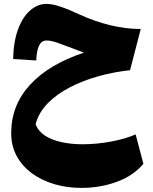

<svg xmlns="http://www.w3.org/2000/svg" viewBox="-20 -589 772 971"><path d="M46.4 -290.5Q48.3 -378.9 71.5 -441.2Q94.7 -503.4 132.6 -536.4Q170.4 -569.3 215.8 -569.3Q244.6 -569.3 287.1 -554.9Q329.6 -540.5 383.8 -515.1Q458 -481 536.6 -461.7Q615.2 -442.4 691.9 -442.4L637.7 -233.9Q557.6 -225.6 479.2 -203.9Q400.9 -182.1 334 -147.7Q267.1 -113.3 221.2 -66.4Q175.3 -19.5 160.2 39.1Q172.9 74.2 207.3 96.7Q241.7 119.1 291.3 129.9Q340.8 140.6 397 140.6Q467.8 140.6 540.3 127.2Q612.8 113.8 666 90.8L705.1 239.3Q654.8 299.8 570.6 330.6Q486.3 361.3 391.6 361.3Q318.8 361.3 254.6 342.3Q190.4 323.2 141.4 287.4Q92.3 251.5 64.5 200.2Q36.6 148.9 36.6 84Q36.6 -56.2 131.6 -159.9Q226.6 -263.7 404.3 -322.8Q377.4 -333 349.6 -343.5Q321.8 -354 296.4 -363.3Q243.7 -384.3 216.8 -384.3Q190.9 -384.3 178.2 -359.9Q165.5 -335.4 163.1 -283.2Z"/></svg>

Font: Pinar-DS1-FD ExtraBold
Style: Regular
Weight: 800
Designer: Amin Abedi
Version: Version 2.000